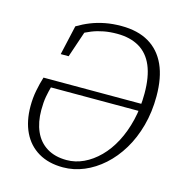

<svg xmlns="http://www.w3.org/2000/svg" viewBox="-105 -783 836 891"><g transform="rotate(15 313.0 -337.0)"><path d="M276 15Q207 15 158 -14Q109 -43 83.5 -96Q58 -149 58 -221Q58 -260 65 -296Q72 -332 82 -364H572L570 -329H127Q121 -308 116 -281Q111 -254 111 -216Q111 -158 130.5 -114Q150 -70 189 -46Q228 -22 284 -22Q326 -22 365.5 -40.5Q405 -59 439.5 -93.5Q474 -128 499.5 -176.5Q525 -225 539.5 -285Q554 -345 554 -414Q554 -494 532 -546Q510 -598 466.5 -623.5Q423 -649 360 -649Q326 -649 296.5 -643.5Q267 -638 240.5 -627.5Q214 -617 187 -601L219 -638L169 -490H131L163 -632Q193 -650 224.5 -662.5Q256 -675 292 -682Q328 -689 370 -689Q449 -689 502.5 -657.5Q556 -626 583.5 -565.5Q611 -505 611 -416Q611 -340 593 -274Q575 -208 543 -155Q511 -102 468.5 -64Q426 -26 377 -5.5Q328 15 276 15Z"/></g></svg>

Font: Source Serif 4 Light
Style: Italic
Weight: 300
Italic angle: -12°
Designer: Frank Grießhammer
Foundry: Adobe Systems Incorporated
Version: Version 4.004;hotconv 1.0.116;makeotfexe 2.5.65601